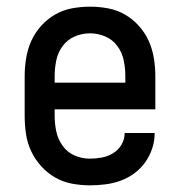

<svg xmlns="http://www.w3.org/2000/svg" viewBox="-20 -548 540 576"><path d="M250 8Q223 8 196 3Q169 -2 145.5 -15.5Q122 -29 103.5 -49.5Q85 -70 73.5 -94.5Q62 -119 58 -146Q54 -173 54 -200V-320Q54 -347 58.5 -374Q63 -401 74 -425.5Q85 -450 103.5 -470.5Q122 -491 145.5 -504.5Q169 -518 196 -523Q223 -528 250 -528Q277 -528 304 -523Q331 -518 354.5 -504.5Q378 -491 396.5 -470.5Q415 -450 426 -425.5Q437 -401 441.5 -374Q446 -347 446 -320V-220H144V-200Q144 -176 149 -153Q154 -130 168 -110.5Q182 -91 204 -81.5Q226 -72 250 -72Q268 -72 286 -75.5Q304 -79 319.5 -88.5Q335 -98 344.5 -114Q354 -130 354 -149H444Q444 -125 436.5 -102.5Q429 -80 415.5 -61Q402 -42 383 -28Q364 -14 342 -6Q320 2 296.5 5Q273 8 250 8ZM144 -300H356V-320Q356 -344 351 -367.5Q346 -391 332 -410Q318 -429 296 -438.5Q274 -448 250 -448Q226 -448 204 -438.5Q182 -429 168 -410Q154 -391 149 -367.5Q144 -344 144 -320Z"/></svg>

Font: Iosevka Term Curly Medium
Style: Regular
Weight: 500
Designer: Belleve Invis
Foundry: Belleve Invis
Version: Version 32.3.0